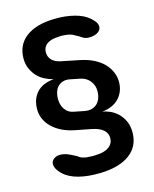

<svg xmlns="http://www.w3.org/2000/svg" viewBox="-130 -827 860 1069"><g transform="rotate(-15 300.0 -292.5)"><path d="M375 -622Q365 -629 350.5 -633Q336 -637 318 -638Q309 -639 300.5 -639Q292 -639 283 -638Q239 -636 216.5 -619Q194 -602 194 -572Q194 -546 211 -528Q228 -510 262 -503L370 -481Q412 -472 444.5 -455.5Q477 -439 499 -416.5Q521 -394 533 -366.5Q545 -339 545 -309Q545 -280 535.5 -256Q526 -232 508.5 -214Q491 -196 466.5 -185.5Q442 -175 411 -172Q431 -170 455 -159.5Q479 -149 499 -130Q519 -111 532 -83Q545 -55 545 -18Q545 62 485 107Q425 152 317 155H281Q213 153 164 135Q115 117 88 81Q75 65 72 50Q69 35 74.5 24Q80 13 92.5 6Q105 -1 122 -1Q145 -1 166.5 8Q188 17 215 32Q226 42 243 47Q260 52 281 52Q291 53 299.5 53Q308 53 317 52Q364 51 390.5 32Q417 13 417 -20Q417 -47 396 -66Q375 -85 330 -94L238 -112Q197 -120 165 -136Q133 -152 111 -173.5Q89 -195 77 -221.5Q65 -248 65 -278Q65 -337 98.5 -374Q132 -411 197 -417Q173 -423 149 -435Q125 -447 107 -466Q89 -485 77 -511.5Q65 -538 65 -570Q65 -649 122.5 -693Q180 -737 283 -740H318Q381 -737 427.5 -720.5Q474 -704 502 -671Q516 -656 518 -641Q520 -626 512.5 -615Q505 -604 488.5 -597Q472 -590 448 -590Q427 -590 411 -601Q395 -612 375 -622ZM258 -213 319 -201Q341 -197 358.5 -201.5Q376 -206 389 -218Q402 -230 409 -249Q416 -268 416 -291Q416 -324 396 -349Q376 -374 343 -381L283 -393Q263 -397 246 -392Q229 -387 217 -375.5Q205 -364 198.5 -345.5Q192 -327 192 -303Q192 -268 210 -243Q228 -218 258 -213Z"/></g></svg>

Font: Maple Mono NL
Style: Bold
Weight: 700
Monospace: yes
Designer: subframe7536
Version: Version 7.000